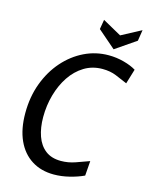

<svg xmlns="http://www.w3.org/2000/svg" viewBox="-133 -983 840 1080"><g transform="rotate(15 287.0 -443.0)"><path d="M287 14Q212.5 14 157.8 -20.8Q103 -55.5 73.2 -121Q43.5 -186.5 43.5 -278.5Q43.5 -373 73 -452.5Q102.5 -532 154.2 -590.8Q206 -649.5 272.5 -681.8Q339 -714 413.5 -714Q459.5 -714 502.8 -702.2Q546 -690.5 574.5 -673L548.5 -587Q515.5 -601.5 480.2 -616Q445 -630.5 400 -630.5Q341 -630.5 294 -601.8Q247 -573 214.2 -524Q181.5 -475 164 -412.8Q146.5 -350.5 146.5 -283.5Q146.5 -221 163.5 -172.8Q180.5 -124.5 215.8 -97.2Q251 -70 306 -70Q348 -70 388.2 -84Q428.5 -98 466.5 -112L460 -26Q424 -9 377.5 2.5Q331 14 287 14ZM430.5 -753.5 326.5 -843.5 336 -899.5 445.5 -838.5 560 -899.5 550 -835.5Z"/></g></svg>

Font: Cabin
Style: Italic
Weight: 400
Width: 4
Italic angle: -10°
Designer: Pablo Impallari
Foundry: Pablo Impallari. http://www.impallari.com Igino Marini. http://www.ikern.com
Version: Version 3.001